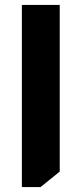

<svg xmlns="http://www.w3.org/2000/svg" viewBox="-20 -736 332 781"><path d="M223 -716V-38L145 25H69V-716Z"/></svg>

Font: Almarai ExtraBold
Style: Regular
Weight: 800
Designer: Boutros International 2019
Foundry: Created by Boutros International 2019
Version: Version 1.10